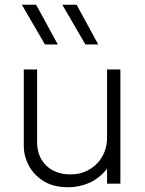

<svg xmlns="http://www.w3.org/2000/svg" viewBox="-20 -772 611 807"><path d="M267 15Q204 15 162.5 -11.2Q121 -37.5 100.5 -77Q80 -116.5 80 -157V-480H136V-174Q136 -114 174 -76.5Q212 -39 277 -39Q319 -39 353.8 -58.5Q388.5 -78 409.2 -113.2Q430 -148.5 430 -195V-480H486V0H430V-63Q396.5 -21 354.2 -3Q312 15 267 15ZM339 -585 242 -752H302L393 -585ZM169 -585 72 -752H132L223 -585Z"/></svg>

Font: Geologica Roman Thin
Style: Regular
Weight: 250
Designer: Sindre Bremnes, Frode Helland
Foundry: Monokrom Skriftforlag AS
Version: Version 1.010;gftools[0.9.28]